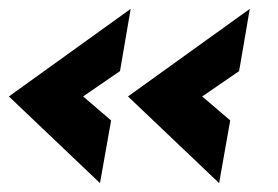

<svg xmlns="http://www.w3.org/2000/svg" viewBox="-29 -492 625 432"><path d="M221 -221 196 -80 -9 -275 265 -472 241 -332 158 -275ZM489 -221 464 -80 259 -275 533 -472 509 -332 426 -275Z"/></svg>

Font: Open Sauce One Black Italic
Style: Regular
Weight: 900
Italic angle: -10°
Designer: Alfredo Marco Pradil
Foundry: Creative Sauce Fz LLC
Version: Version 1.477